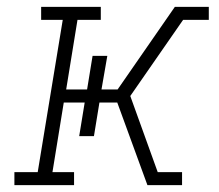

<svg xmlns="http://www.w3.org/2000/svg" viewBox="-20 -540 640 560"><path d="M22 0V-38H90L163 -482H100V-520H274V-482H206L173 -279H234L250 -377H293L276 -279H323L490 -520H589V-482H514L360 -260L440 -38H511V0H410L322 -241H270L254 -143H211L227 -241H166L133 -38H196V0Z"/></svg>

Font: Iosevka Etoile XLtObl
Style: Regular
Weight: 200
Italic angle: -9°
Designer: Belleve Invis
Foundry: Belleve Invis
Version: Version 15.5.2; ttfautohint (v1.8.4)